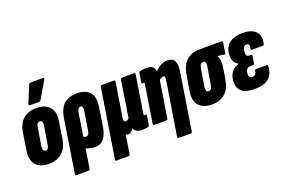

<svg xmlns="http://www.w3.org/2000/svg" viewBox="-112 -1136 2576 1721"><g transform="rotate(-20 1176.0 -275.5)"><path d="M171 6Q89 6 48.5 -40Q8 -86 21 -171L46 -335Q59 -418 107 -460.5Q155 -503 234 -503Q317 -503 358 -457Q399 -411 385 -326L360 -163Q347 -81 298.5 -37.5Q250 6 171 6ZM184 -117Q199 -117 207 -128Q215 -139 219 -168L245 -329Q249 -356 243.5 -368Q238 -380 222 -380Q206 -380 198.5 -369Q191 -358 186 -329L161 -169Q157 -142 162 -129.5Q167 -117 184 -117ZM189 -546Q181 -546 180 -551Q179 -556 181 -563L246 -722Q249 -731 254.5 -733.5Q260 -736 268 -736H383Q390 -736 392 -730.5Q394 -725 389 -719L296 -560Q288 -546 271 -546Z M366 185Q355 185 357 172L436 -332Q451 -423 496 -463Q541 -503 619 -503Q701 -503 741 -459Q781 -415 766 -320L740 -149Q727 -69 695.5 -31.5Q664 6 607 6Q585 6 558 -1.5Q531 -9 511 -20L527 -125Q536 -119 546.5 -114.5Q557 -110 567 -110Q581 -110 589 -119.5Q597 -129 601 -153L630 -337Q633 -360 628.5 -370Q624 -380 610 -380Q596 -380 588.5 -370Q581 -360 577 -337L497 172Q495 185 483 185Z M749 185Q737 185 739 172L843 -484Q845 -497 857 -497H973Q985 -497 983 -484L931 -157Q928 -134 932 -125.5Q936 -117 948 -117Q956 -117 963.5 -121Q971 -125 980 -133L1035 -484Q1037 -497 1050 -497H1165Q1177 -497 1175 -484L1119 -130Q1117 -119 1119 -115Q1121 -111 1127 -111Q1131 -111 1133.5 -111.5Q1136 -112 1140 -113Q1146 -115 1144 -107L1130 -16Q1129 -4 1117 -1Q1100 2 1086 4Q1072 6 1056 6Q1029 6 1009 -5Q989 -16 982 -38H981Q969 -19 956.5 -9Q944 1 930 1Q922 1 916 -2Q910 -5 907 -10L879 172Q877 185 865 185Z M1345 185Q1330 185 1332 171L1414 -343Q1417 -364 1413.5 -372Q1410 -380 1398 -380Q1389 -380 1378.5 -374.5Q1368 -369 1357 -358L1342 -419Q1375 -461 1411 -482Q1447 -503 1485 -503Q1533 -503 1550.5 -469.5Q1568 -436 1556 -360L1472 171Q1470 185 1458 185ZM1175 0Q1164 0 1166 -13L1222 -368Q1224 -379 1222 -383Q1220 -387 1214 -387Q1210 -387 1207 -386.5Q1204 -386 1201 -385Q1194 -383 1196 -391L1210 -481Q1211 -489 1214 -492Q1217 -495 1224 -496Q1240 -501 1256.5 -502Q1273 -503 1290 -503Q1331 -503 1350 -479Q1369 -455 1362 -407L1360 -395L1364 -380L1306 -13Q1304 0 1292 0Z M1726 6Q1644 6 1603.5 -41Q1563 -88 1577 -173L1603 -329Q1617 -412 1665.5 -454.5Q1714 -497 1787 -497H2000Q2012 -497 2010 -485L1995 -391Q1994 -376 1981 -378L1919 -386V-384Q1929 -372 1934 -342Q1939 -312 1932 -269L1915 -165Q1901 -80 1853.5 -37Q1806 6 1726 6ZM1740 -117Q1755 -117 1763.5 -128Q1772 -139 1776 -168L1802 -326Q1806 -348 1803.5 -360Q1801 -372 1794 -380H1779Q1764 -380 1754.5 -366Q1745 -352 1741 -322L1716 -169Q1712 -142 1717.5 -129.5Q1723 -117 1740 -117Z M2137 6Q2055 6 2015.5 -23.5Q1976 -53 1976 -114Q1976 -149 1987 -177.5Q1998 -206 2019.5 -226Q2041 -246 2072 -254L2073 -257Q2049 -269 2036 -293Q2023 -317 2023 -347Q2023 -422 2067.5 -462.5Q2112 -503 2201 -503Q2286 -503 2325 -462.5Q2364 -422 2347 -348Q2343 -333 2333 -333H2230Q2218 -333 2221 -346Q2226 -369 2221 -381.5Q2216 -394 2199 -394Q2185 -394 2176.5 -386Q2168 -378 2164 -362.5Q2160 -347 2160 -326Q2160 -309 2166 -301Q2172 -293 2186 -293H2207Q2218 -293 2216 -280L2205 -213Q2203 -200 2193 -200H2163Q2148 -200 2138 -192.5Q2128 -185 2123 -170.5Q2118 -156 2118 -137Q2118 -120 2125.5 -111.5Q2133 -103 2149 -103Q2168 -103 2179.5 -114.5Q2191 -126 2192 -146Q2192 -158 2205 -158H2309Q2318 -158 2317 -143Q2312 -68 2268 -31Q2224 6 2137 6Z"/></g></svg>

Font: Sofia Sans Extra Condensed Black
Style: Italic
Weight: 900
Italic angle: -9°
Version: Version 4.100